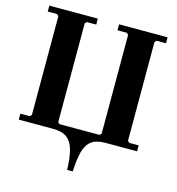

<svg xmlns="http://www.w3.org/2000/svg" viewBox="-125 -777 1005 1090"><g transform="rotate(15 377.5 -232.5)"><path d="M30 0V-35H85L95 -45V-625L85 -635H30V-670H315V-635H260L250 -625V-45L260 -35H495L505 -45V-625L495 -635H440V-670H725V-635H670L660 -625V-45L670 -35H725V0ZM369 205Q367 135 355 89.5Q343 44 314 22Q285 0 232 0V-35H539V0Q486 0 457 22Q428 44 416.5 89.5Q405 135 402 205Z"/></g></svg>

Font: Brygada 1918
Style: Regular
Weight: 400
Designer: Mateusz Machalski | Borys Kosmynka | Przemek Hoffer
Foundry: NIEPODLEGLA 2018
Version: Version 3.006